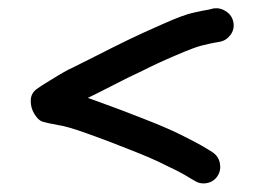

<svg xmlns="http://www.w3.org/2000/svg" viewBox="-20 -484 631 459"><path d="M538 -430.5C536 -441.5 530.3 -450.2 521 -456.5C511.7 -462.8 501.7 -465.3 491 -464L479 -461C470.3 -459.7 458.7 -457.3 444 -454C427.3 -450.7 402 -441.3 368 -426C336 -412 308.3 -399.3 285 -388C261.7 -376.7 235.7 -363.7 207 -349L153 -322C142.3 -317.3 126.3 -308.3 105 -295C85 -283 73 -275.3 69 -272C59 -265.3 53.8 -256 53.5 -244C53.2 -232 56.2 -221 62.5 -211C68.8 -201 75.3 -195 82 -193C88.7 -191 101 -188.3 119 -185C133.7 -183 156.7 -176.3 188 -165C220 -153.7 254.3 -140.7 291 -126C327 -112 355.3 -99.7 376 -89C397.3 -79 412.2 -71.5 420.5 -66.5L438 -56L445 -52C454.3 -46 464.5 -44.2 475.5 -46.5C486.5 -48.8 494.8 -54.7 500.5 -64C506.2 -73.3 507.8 -83.5 505.5 -94.5C503.2 -105.5 497.3 -114 488 -120L482 -124C476.7 -127.3 469.3 -131.7 460 -137C450.7 -142.3 434.7 -150.7 412 -162C389.3 -173.3 359 -186.3 321 -201C283.7 -215.7 248.3 -229 215 -241C205.7 -244.3 197.3 -247.3 190 -250C200 -254.7 218 -263.7 244 -277C272 -291.7 297.7 -304.3 321 -315C343 -326.3 369.7 -338.7 401 -352C430.3 -364.7 450.7 -372.3 462 -375C475.3 -378.3 485.7 -380.7 493 -382L505 -384C515.7 -386 524.3 -391.5 531 -400.5C537.7 -409.5 540 -419.5 538 -430.5Z"/></svg>

Font: Ruji's Handwriting Font v.2.0
Style: Medium
Weight: 500
Version: Version 2.0